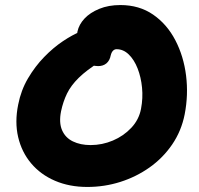

<svg xmlns="http://www.w3.org/2000/svg" viewBox="-20 -731 788 761"><path d="M326 10Q255 10 198 -14.5Q141 -39 103.5 -83.5Q66 -128 52 -187.5Q38 -247 52 -316Q63 -373 91 -420.5Q119 -468 155 -505Q191 -542 229 -567.5Q267 -593 299.5 -606Q332 -619 352 -619Q378 -619 391.5 -611.5Q405 -604 415 -584Q431 -553 418 -528Q405 -503 376 -486Q323 -453 292 -422.5Q261 -392 245.5 -360Q230 -328 222 -290Q213 -245 226 -215Q239 -185 269 -170.5Q299 -156 339 -156Q385 -156 427.5 -174Q470 -192 500.5 -224.5Q531 -257 539 -300Q547 -342 543 -383.5Q539 -425 525.5 -459.5Q512 -494 490.5 -515Q469 -536 442 -536Q434 -536 428 -530Q422 -524 419 -512Q415 -491 402 -480Q389 -469 369 -469Q342 -469 320 -484.5Q298 -500 288 -530.5Q278 -561 287 -606Q293 -634 315 -657.5Q337 -681 373.5 -696Q410 -711 457 -711Q532 -711 587 -673Q642 -635 675 -571.5Q708 -508 717.5 -431.5Q727 -355 712 -278Q699 -212 662.5 -158.5Q626 -105 573 -67.5Q520 -30 457 -10Q394 10 326 10Z"/></svg>

Font: Shantell Sans ExtraBold
Style: Italic
Weight: 800
Italic angle: -11°
Designer: Stephen Nixon, Anya Danilova, Shantell Martin
Foundry: Arrow Type
Version: Version 1.011;[c5ecc13dd]